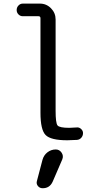

<svg xmlns="http://www.w3.org/2000/svg" viewBox="-20 -750 540 1040"><path d="M210 116.2Q216.8 90.8 236.8 75.2Q256.8 59.6 282.2 59.6Q301.8 59.6 313.5 76.7Q325.2 93.8 317.4 113.3L265.6 233.4Q249 270.5 210 269.5Q195.3 269.5 185.5 257.8Q175.8 246.1 179.7 231.4ZM103.5 -662.1Q89.8 -662.1 80.1 -671.9Q70.3 -681.6 70.3 -695.8Q70.3 -710 80.1 -720.2Q89.8 -730.5 103.5 -730.5H196.3Q231.4 -730.5 256.3 -705.1Q281.2 -679.7 281.2 -644.5V-150.4Q281.2 -84 291.5 -70.8Q301.8 -57.6 355.5 -57.6Q367.2 -57.6 394.5 -59.6Q408.2 -61.5 418.9 -51.8Q429.7 -42 429.7 -29.3Q429.7 -14.6 420.4 -3.9Q411.1 6.8 396.5 7.8Q362.3 9.8 344.7 9.8Q254.9 9.8 227.1 -18.6Q199.2 -46.9 199.2 -139.6V-651.4Q199.2 -662.1 188.5 -662.1Z"/></svg>

Font: Rounded-X Mgen+ 2m regular
Style: Regular
Weight: 400
Designer: [Source Han Sans]
Ryoko NISHIZUKA  (kana & ideographs); Paul D. Hunt (Latin, Greek & Cyrillic); Wenlong ZHANG  (bopomofo
Version: Version 1.059.20150602